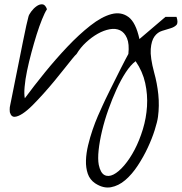

<svg xmlns="http://www.w3.org/2000/svg" viewBox="-20 -552 833 880"><path d="M416 288.1Q391.6 271.5 382.3 244.1Q373 216.8 374 183.6Q375 150.4 383.8 113.8Q392.6 77.1 404.3 43Q416 8.8 428.7 -20.5Q441.4 -49.8 450.2 -68.4Q454.1 -77.1 462.9 -95.7Q471.7 -114.3 483.4 -137.7L532.2 -235.4Q543.9 -258.8 553.7 -277.3Q563.5 -295.9 568.4 -304.7Q573.2 -350.6 562 -377Q550.8 -403.3 530.3 -413.1Q509.8 -422.9 482.9 -418Q456.1 -413.1 428.2 -397.5Q400.4 -381.8 374.5 -357.9Q348.6 -334 331.1 -304.7Q325.2 -299.8 310.5 -281.7Q295.9 -263.7 275.4 -237.8Q254.9 -211.9 230 -181.6Q205.1 -151.4 179.2 -122.6Q153.3 -93.8 128.9 -69.3Q104.5 -44.9 83.5 -31.2Q62.5 -17.6 47.4 -16.6Q32.2 -15.6 26.4 -34.2Q25.4 -35.2 24.9 -40Q24.4 -44.9 24.4 -50.3Q24.4 -55.7 24.9 -60.5Q25.4 -65.4 26.4 -68.4Q28.3 -78.1 34.7 -109.4Q41 -140.6 49.3 -182.6Q57.6 -224.6 67.4 -272.5Q77.1 -320.3 85.4 -362.3Q93.8 -404.3 100.6 -435.1Q107.4 -465.8 110.4 -475.6Q112.3 -484.4 123 -499Q133.8 -513.7 147.5 -523.4Q161.1 -533.2 174.3 -532.2Q187.5 -531.2 195.3 -509.8Q185.5 -495.1 172.9 -463.9Q160.2 -432.6 147.9 -393.6Q135.7 -354.5 124 -311Q112.3 -267.6 104 -227.5Q95.7 -187.5 92.8 -153.8Q89.8 -120.1 93.8 -101.6Q134.8 -157.2 185.5 -219.7Q236.3 -282.2 289.1 -337.9Q341.8 -393.6 394 -434.6Q446.3 -475.6 490.7 -487.3Q535.2 -499 568.8 -474.1Q602.5 -449.2 619.1 -373L738.3 -474.6H789.1Q797.9 -447.3 788.6 -437.5Q779.3 -427.7 761.7 -422.4Q744.1 -417 723.1 -410.6Q702.1 -404.3 688 -384.8Q673.8 -365.2 670.9 -327.1Q668 -289.1 686.5 -219.7Q700.2 -170.9 705.6 -119.1Q710.9 -67.4 704.1 -16.6Q701.2 5.9 689 44.4Q676.8 83 657.2 125Q637.7 167 611.3 207Q585 247.1 554.2 273.4Q523.4 299.8 488.3 306.2Q453.1 312.5 416 288.1ZM432.6 203.1Q440.4 240.2 458.5 250Q476.6 259.8 500 248Q523.4 236.3 549.3 206.1Q575.2 175.8 597.2 133.8Q619.1 91.8 634.8 40.5Q650.4 -10.7 653.8 -64.5Q657.2 -118.2 645.5 -171.4Q633.8 -224.6 601.6 -271.5Q579.1 -254.9 556.6 -220.7Q534.2 -186.5 514.2 -142.6Q494.1 -98.6 476.6 -49.3Q459 0 447.8 47.4Q436.5 94.7 432.1 135.7Q427.7 176.8 432.6 203.1Z"/></svg>

Font: Over the Rainbow
Style: Regular
Weight: 400
Designer: Kimberly Geswein
Foundry: Kimberly Geswein
Version: Version 1.002 2010